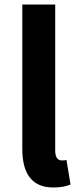

<svg xmlns="http://www.w3.org/2000/svg" viewBox="-20 -818 355 852"><path d="M217 14Q79 14 79 -157V-798H225V-150Q225 -106 255 -106Q265 -106 275 -108L293 1Q261 14 217 14Z"/></svg>

Font: Noto Sans Korean Bold
Style: Bold
Weight: 700
Designer: Ryoko NISHIZUKA  (kana & ideographs); Paul D. Hunt (Latin, Greek & Cyrillic); Wenlong ZHANG  (bopomofo); Sandoll Communi
Foundry: Adobe Systems Incorporated
Version: Version 1.000;PS 1;hotconv 1.0.78;makeotf.lib2.5.61930